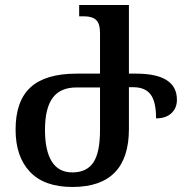

<svg xmlns="http://www.w3.org/2000/svg" viewBox="-20 -734 738 764"><path d="M42 -218Q42 -332 101.5 -386.5Q161 -441 285 -441H378V-603Q378 -640 362.5 -654.5Q347 -669 316 -669H295V-714H493V-441H521Q684 -441 684 -337Q684 -304 662 -283.5Q640 -263 601 -263Q601 -330 579 -358.5Q557 -387 510 -387H493V-221Q493 10 268 10Q156 10 99 -50.5Q42 -111 42 -218ZM378 -217V-386H284Q220 -386 189.5 -344.5Q159 -303 159 -217Q159 -135 186 -91.5Q213 -48 268 -48Q325 -48 351.5 -87.5Q378 -127 378 -217Z"/></svg>

Font: Noto Serif Georgian Medium Narrow
Style: Regular
Weight: 500
Width: 4
Designer: Monotype Design team
Foundry: Monotype Imaging Inc.
Version: Version 1.000